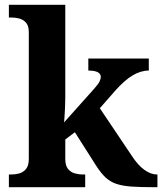

<svg xmlns="http://www.w3.org/2000/svg" viewBox="-20 -780 676 800"><path d="M17 0V-53H29Q44 -53 60.5 -57.5Q77 -62 88.5 -76Q100 -90 100 -118V-646Q100 -673 88 -686Q76 -699 59.5 -703Q43 -707 29 -707H17V-760H252V-374Q252 -356 251 -331.5Q250 -307 248.5 -288.5Q247 -270 247 -270L373 -411Q390 -430 395 -441Q400 -452 400 -459Q400 -486 348 -486V-536H600V-486Q566 -486 532 -465.5Q498 -445 459 -401L396 -329L529 -131Q555 -91 582 -72Q609 -53 633 -53H636V0H622Q567 0 529.5 -2.5Q492 -5 466 -13.5Q440 -22 420.5 -40Q401 -58 381 -89L292 -229L252 -199V-118Q252 -90 263.5 -76Q275 -62 292 -57.5Q309 -53 323 -53H335V0Z"/></svg>

Font: Noto Serif Thai
Style: Bold
Weight: 700
Designer: Monotype Design Team
Foundry: Monotype Imaging Inc.
Version: Version 2.002; ttfautohint (v1.8.4.7-5d5b)